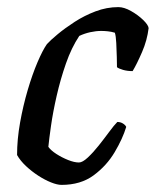

<svg xmlns="http://www.w3.org/2000/svg" viewBox="-20 -520 438 540"><path d="M153 0Q141 0 123.5 -7Q106 -14 87.5 -26Q69 -38 53 -53Q37 -68 28 -84Q28 -128 36.5 -175.5Q45 -223 58 -267Q71 -311 85.5 -345Q100 -379 112 -396Q122 -407 142.5 -424Q163 -441 190 -458.5Q217 -476 248.5 -488Q280 -500 313 -500Q329 -500 348.5 -489Q368 -478 382.5 -464Q397 -450 398 -441Q394 -407 379.5 -373.5Q365 -340 353 -320Q338 -320 326 -323.5Q314 -327 309 -331Q309 -340 308.5 -359.5Q308 -379 307 -399Q306 -419 303 -428Q293 -431 283 -432Q273 -433 265 -433Q250 -433 234 -429.5Q218 -426 203 -419Q181 -386 165.5 -341.5Q150 -297 139.5 -251Q129 -205 123.5 -166.5Q118 -128 116 -107Q123 -97 138.5 -87Q154 -77 171.5 -70Q189 -63 202 -63Q212 -63 227 -77Q242 -91 257.5 -110.5Q273 -130 287 -149Q301 -168 310 -177Q319 -177 326 -172.5Q333 -168 335 -163Q325 -130 302.5 -92Q280 -54 243.5 -27Q207 0 153 0Z"/></svg>

Font: Texturina Medium
Style: Italic
Weight: 500
Italic angle: -11°
Designer: Guillermo Torres Carreño
Foundry: Omnibus-Type
Version: Version 1.002